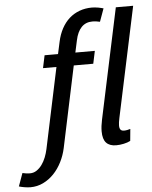

<svg xmlns="http://www.w3.org/2000/svg" viewBox="-189 -824 854 1078"><g transform="rotate(-5 238.0 -284.5)"><path d="M142.6 -457H66.9L82 -528.3H157.7L172.4 -595.7Q181.2 -637.2 199 -670.2Q216.8 -703.1 241.9 -725.6Q267.1 -748 299.6 -760Q332 -772 370.1 -772Q377.9 -772 387.2 -771Q396.5 -770 405.3 -768.6Q414.1 -767.1 421.6 -765.1Q429.2 -763.2 434.6 -761.7L408.2 -688.5Q399.4 -690.4 388.7 -692.1Q377.9 -693.8 365.7 -693.8Q327.6 -693.8 303.7 -668.5Q279.8 -643.1 270 -595.7L255.4 -528.3H365.2L350.1 -457H240.2L143.6 0Q134.8 41 116.2 77.9Q97.7 114.7 71 142.6Q44.4 170.4 10.7 186.8Q-22.9 203.1 -61.5 203.1Q-69.3 203.1 -78.6 202.1Q-87.9 201.2 -96.7 199.7Q-105.5 198.2 -113.3 196.3Q-121.1 194.3 -126 192.9L-99.6 119.6Q-90.8 121.6 -80.1 123.3Q-69.3 125 -57.1 125Q-36.6 125 -19.8 113.8Q-2.9 102.5 10.3 84.5Q23.4 66.4 32.5 43.5Q41.5 20.5 46.4 -2.4ZM503.9 -761.7H601.6L469.7 -141.1Q463.9 -114.7 463.9 -99.1Q463.9 -82.5 470.2 -75.2Q476.6 -67.9 489.3 -67.9Q498.5 -67.9 508.1 -69.8Q517.6 -71.8 525.4 -74.2L519 -7.3Q503.4 1 481.4 5.6Q459.5 10.3 438.5 10.3Q401.9 10.3 382.8 -10Q363.8 -30.3 363.8 -74.7Q363.8 -103.5 371.6 -139.6Z"/></g></svg>

Font: Ufes Sans
Style: Italic
Weight: 400
Designer: Ricardo Esteves & Filipe Motta
Foundry: ProDesignUfes - Ricardo Esteves, Filipe Motta
Version: Version 2.0